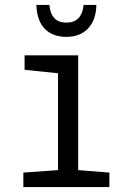

<svg xmlns="http://www.w3.org/2000/svg" viewBox="-20 -761 540 781"><path d="M75 -59 216 -69V-463L80 -477V-536H298V-69L425 -59V0H75ZM128 -741H181Q187 -669 250 -669Q313 -669 320 -741H372Q371 -680 338.5 -645.5Q306 -611 250 -611Q194 -611 162 -644Q130 -677 128 -741Z"/></svg>

Font: Noto Sans Mono UI Cond
Style: Regular
Weight: 400
Width: 3
Monospace: yes
Designer: Monotype Design team
Foundry: Monotype Imaging Inc.
Version: Version 1.000